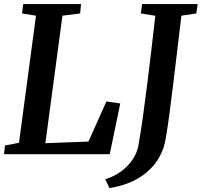

<svg xmlns="http://www.w3.org/2000/svg" viewBox="-20 -763 998 950"><path d="M0 0 4.5 -43 74 -56.5 158 -685.5 89 -696.5 95 -743H381L376.5 -696.5L289 -685.5L204.5 -54.5L417.5 -62.5L506.5 -261L575 -251L523 0ZM521.5 167.5 501 124Q546.5 109.5 581 83.8Q615.5 58 637 25Q658.5 -8 665 -43.5Q676.5 -109.5 687.5 -188Q698.5 -266.5 709 -351Q719.5 -435.5 729.5 -520.5Q739.5 -605.5 748.5 -685L677 -696.5L683 -743H958L951.5 -696.5L877.5 -685.5Q867 -596.5 856.5 -509Q846 -421.5 836.5 -343Q827 -264.5 818.5 -201Q810 -137.5 803 -95.2Q796 -53 791 -38Q771.5 21.5 732.2 64.2Q693 107 639 132.5Q585 158 521.5 167.5Z"/></svg>

Font: Merriweather 24pt SemiBold
Style: Italic
Weight: 600
Italic angle: -7.8°
Version: Version 2.101